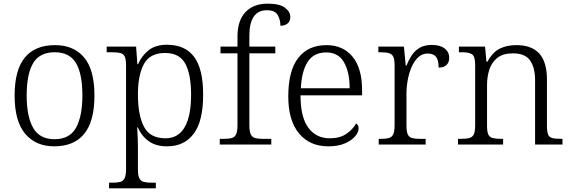

<svg xmlns="http://www.w3.org/2000/svg" viewBox="-20 -791 3126 1051"><path d="M277 10Q176 10 118 -58.5Q60 -127 60 -268Q60 -408 116 -476Q172 -544 281 -544Q383 -544 440 -477Q497 -410 497 -268Q497 -127 441 -58.5Q385 10 277 10ZM278 -29Q362 -29 396.5 -92.5Q431 -156 431 -268Q431 -388 395.5 -446.5Q360 -505 280 -505Q197 -505 161.5 -445.5Q126 -386 126 -268Q126 -153 161.5 -91Q197 -29 278 -29Z M577 240V209H597Q623 209 639 204.5Q655 200 662.5 184Q670 168 670 134V-433Q670 -466 663 -481Q656 -496 639 -500.5Q622 -505 592 -505H564V-536H725L732 -440H736Q755 -485 793 -515.5Q831 -546 894 -546Q993 -546 1042.5 -480Q1092 -414 1092 -273Q1092 -127 1040 -58.5Q988 10 895 10Q834 10 795 -17.5Q756 -45 734 -94H731Q732 -75 733.5 -44Q735 -13 735 25V136Q735 169 742.5 184.5Q750 200 766.5 204.5Q783 209 808 209H833V240ZM886 -34Q956 -34 991 -95Q1026 -156 1026 -271Q1026 -385 994 -443Q962 -501 884 -501Q800 -501 767.5 -440Q735 -379 735 -274Q735 -161 768 -97.5Q801 -34 886 -34Z M1183 0V-31H1207Q1233 -31 1249 -35.5Q1265 -40 1272.5 -56Q1280 -72 1280 -106V-499H1187V-536H1280V-592Q1280 -678 1323.5 -724.5Q1367 -771 1446 -771Q1510 -771 1539.5 -749Q1569 -727 1569 -698Q1569 -674 1553.5 -662Q1538 -650 1515 -650Q1515 -683 1500 -709Q1485 -735 1441 -735Q1392 -735 1368.5 -699Q1345 -663 1345 -597V-536H1487V-499H1345V-106Q1345 -72 1352.5 -56Q1360 -40 1376 -35.5Q1392 -31 1418 -31H1465V0Z M1777 10Q1675 10 1616.5 -61Q1558 -132 1558 -263Q1558 -404 1612.5 -474Q1667 -544 1767 -544Q1858 -544 1910 -480.5Q1962 -417 1962 -298V-269H1625Q1625 -149 1668 -91.5Q1711 -34 1785 -34Q1840 -34 1875.5 -58Q1911 -82 1929 -115Q1943 -107 1943 -88Q1943 -68 1924.5 -45.5Q1906 -23 1869 -6.5Q1832 10 1777 10ZM1894 -308Q1894 -396 1863 -450Q1832 -504 1766 -504Q1697 -504 1664 -452Q1631 -400 1627 -308Z M2053 0V-31H2066Q2093 -31 2109 -35.5Q2125 -40 2132.5 -56Q2140 -72 2140 -107V-433Q2140 -466 2132.5 -481Q2125 -496 2108 -500.5Q2091 -505 2061 -505H2051V-536H2191L2201 -432H2205Q2217 -462 2233.5 -487.5Q2250 -513 2276.5 -529Q2303 -545 2343 -545Q2390 -545 2414.5 -525.5Q2439 -506 2439 -474Q2439 -451 2425 -436Q2411 -421 2381 -421Q2381 -463 2366.5 -480.5Q2352 -498 2320 -498Q2292 -498 2270 -478Q2248 -458 2233.5 -425Q2219 -392 2212 -353.5Q2205 -315 2205 -278V-104Q2205 -71 2212 -55.5Q2219 -40 2235.5 -35.5Q2252 -31 2278 -31H2310V0Z M2487 0V-31H2502Q2532 -31 2549 -35.5Q2566 -40 2573.5 -55.5Q2581 -71 2581 -104V-434Q2581 -482 2564.5 -493.5Q2548 -505 2508 -505H2492V-536H2635L2643 -453H2648Q2678 -507 2717 -525.5Q2756 -544 2807 -544Q2890 -544 2932 -498Q2974 -452 2974 -354V-104Q2974 -71 2980 -55.5Q2986 -40 3002.5 -35.5Q3019 -31 3049 -31H3059V0H2909V-354Q2909 -420 2882 -459.5Q2855 -499 2788 -499Q2733 -499 2702 -474Q2671 -449 2658.5 -409.5Q2646 -370 2646 -326V-102Q2646 -70 2653 -55Q2660 -40 2677 -35.5Q2694 -31 2723 -31H2734V0Z"/></svg>

Font: Noto Serif Hentaigana Light
Style: Regular
Weight: 300
Designer: Kazuhiro Yamada
Foundry: nipponia
Version: Version 1.000; ttfautohint (v1.8.4.7-5d5b)